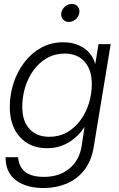

<svg xmlns="http://www.w3.org/2000/svg" viewBox="-20 -738 599 968"><path d="M200.2 210Q111.3 210 59.3 169.9Q7.3 129.9 8.3 54.7H71.3Q79.1 153.8 201.2 153.8Q279.3 153.8 329.8 111.8Q380.4 69.8 391.6 -2L406.2 -97.7H405.8Q373 -47.4 324.5 -19Q275.9 9.3 218.3 9.3Q130.9 9.3 80.1 -47.6Q29.3 -104.5 29.3 -199.2Q29.3 -260.3 48.1 -318.4Q66.9 -376.5 102.3 -423.1Q137.7 -469.7 187.3 -497.3Q236.8 -524.9 298.8 -524.9Q358.4 -524.9 401.9 -496.3Q445.3 -467.8 460 -415.5H460.4L476.6 -515.6H538.1L452.6 2.4Q440.9 74.2 404.5 120.1Q368.2 166 315.2 188Q262.2 210 200.2 210ZM228 -48.3Q278.3 -48.3 317.9 -70.8Q357.4 -93.3 385.5 -131.6Q413.6 -169.9 428.2 -217.3Q442.9 -264.6 442.9 -314Q442.9 -385.7 406.7 -426.8Q370.6 -467.8 305.7 -467.8Q256.3 -467.8 216.8 -445.1Q177.2 -422.4 149.4 -384.3Q121.6 -346.2 106.9 -298.3Q92.3 -250.5 92.3 -199.7Q92.3 -126.5 129.2 -87.4Q166 -48.3 228 -48.3ZM327.1 -627.4Q308.1 -627.4 297.1 -640.6Q286.1 -653.8 289.1 -672.9Q292.5 -691.9 307.9 -705.1Q323.2 -718.3 341.8 -718.3Q360.8 -718.3 371.8 -705.1Q382.8 -691.9 379.9 -672.9Q377 -653.8 361.3 -640.6Q345.7 -627.4 327.1 -627.4Z"/></svg>

Font: Inter Display Light
Style: Italic
Weight: 300
Italic angle: -9.39999°
Designer: Rasmus Andersson
Foundry: rsms
Version: Version 4.000;git-a52131595